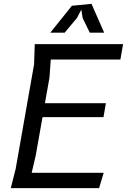

<svg xmlns="http://www.w3.org/2000/svg" viewBox="-20 -980 690 1000"><path d="M520 -80 496 0H36L61.5 -100L157.5 -645L161 -750H621L607 -670H244.5L237.5 -575L214 -442.5H531.5L519 -370H201.5L166 -170L145 -80ZM522.5 -810H447.5L410.5 -886L403.5 -930L381 -886.5L317 -810H242L354.5 -950L456.5 -960Z"/></svg>

Font: B612 Mono
Style: Italic
Weight: 400
Italic angle: -10°
Version: Version 1.005